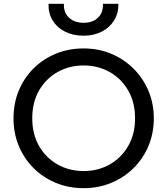

<svg xmlns="http://www.w3.org/2000/svg" viewBox="-20 -968 874 1003"><path d="M417 15Q338.5 15 271.8 -12.8Q205 -40.5 155.2 -90Q105.5 -139.5 78 -206Q50.5 -272.5 50.5 -350Q50.5 -428 78 -494.5Q105.5 -561 155.2 -610.5Q205 -660 271.8 -687.5Q338.5 -715 417 -715Q494.5 -715 561.2 -687Q628 -659 678 -609Q728 -559 755.8 -492.8Q783.5 -426.5 783.5 -350Q783.5 -272.5 755.8 -206Q728 -139.5 678 -90Q628 -40.5 561.2 -12.8Q494.5 15 417 15ZM417 -74.5Q492 -74.5 552.8 -108.8Q613.5 -143 649.5 -205Q685.5 -267 685.5 -350Q685.5 -433.5 649.5 -495.5Q613.5 -557.5 552.8 -591.8Q492 -626 417 -626Q342 -626 281 -591.8Q220 -557.5 184.2 -495.5Q148.5 -433.5 148.5 -350Q148.5 -267 184.2 -205Q220 -143 281 -108.8Q342 -74.5 417 -74.5ZM417 -781.5Q361.5 -781.5 319.5 -802.8Q277.5 -824 254.8 -861.8Q232 -899.5 233.5 -948H314Q311.5 -903.5 340 -876.2Q368.5 -849 417 -849Q465 -849 492.5 -876.2Q520 -903.5 517.5 -948H598.5Q599.5 -899.5 576.2 -861.8Q553 -824 511.5 -802.8Q470 -781.5 417 -781.5Z"/></svg>

Font: Geologica Light
Style: Regular
Weight: 300
Designer: Sindre Bremnes, Frode Helland
Foundry: Monokrom Skriftforlag AS
Version: Version 1.010; ttfautohint (v1.8.4.7-5d5b);gftools[0.9.28]